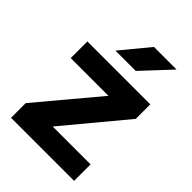

<svg xmlns="http://www.w3.org/2000/svg" viewBox="-206 -794 889 889"><g transform="rotate(45 238.5 -350.0)"><path d="M32 0V-96L279 -391H32V-500H444V-405L197 -108H445V0ZM154 -562 268 -700H416L287 -562Z"/></g></svg>

Font: Figtree Light
Style: Bold
Weight: 700
Version: Version 2.002